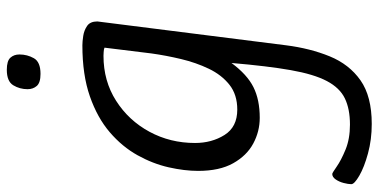

<svg xmlns="http://www.w3.org/2000/svg" viewBox="-294 -475 1112 564"><g transform="rotate(-90 262.0 -193.0)"><path d="M180 343Q134 343 93.5 332Q53 321 28 306.5Q3 292 3 283Q3 274 6.5 260.5Q10 247 17 237Q24 227 33 227Q36 227 54.5 240Q73 253 104.5 266Q136 279 178 279Q224 279 255 264Q286 249 306 211Q326 173 338 105Q350 37 359 -69Q325 -23 288 -4.5Q251 14 198 14Q158 14 122.5 -5Q87 -24 64.5 -64Q42 -104 42 -167Q42 -207 52.5 -253.5Q63 -300 88 -345Q113 -390 155.5 -426.5Q198 -463 261 -485Q324 -507 411 -507Q422 -507 438.5 -504.5Q455 -502 468 -493Q481 -484 481 -463L411 91Q402 162 378.5 219.5Q355 277 308 310Q261 343 180 343ZM222 -52Q266 -52 295 -75Q324 -98 342 -135.5Q360 -173 370.5 -217Q381 -261 387 -304L404 -442Q400 -444 391 -444.5Q382 -445 380 -445Q306 -445 248 -408Q190 -371 157 -310Q124 -249 124 -176Q124 -127 147.5 -89.5Q171 -52 222 -52ZM327 -630Q301 -630 291.5 -641Q282 -652 282 -668Q282 -691 293.5 -710Q305 -729 339 -729Q365 -729 374.5 -718.5Q384 -708 384 -692Q384 -669 373 -649.5Q362 -630 327 -630Z"/></g></svg>

Font: Kite One
Style: Regular
Weight: 400
Designer: Eduardo Rodriguez Tunni
Foundry: Eduardo Rodriguez Tunni
Version: Version 1.002; ttfautohint (v1.8.4.7-5d5b);gftools[0.9.23]